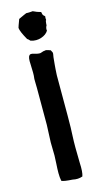

<svg xmlns="http://www.w3.org/2000/svg" viewBox="-111 -750 411 768"><g transform="rotate(-15 94.5 -366.0)"><path d="M151 -663Q149 -651 149 -644Q143 -634 145 -623Q136 -608 115 -601Q94 -594 72 -601Q70 -602 66.5 -606Q63 -610 60 -611Q39 -648 38 -663Q38 -665 50 -697Q54 -699 60.5 -702Q67 -705 72.5 -707.5Q78 -710 83 -712Q106 -712 110 -713Q126 -705 142 -701Q143 -699 143.5 -694Q144 -689 146 -688Q146 -686 150 -683.5Q154 -681 153 -677Q152 -675 152.5 -672Q153 -669 153 -666Q153 -663 151 -663ZM137 -441V-343Q137 -330 137 -274Q137 -218 135 -188Q133 -151 135 -78Q137 -40 131 -23Q112 -16 90 -21Q54 -23 45 -28Q42 -43 42 -60.5Q42 -78 43.5 -99.5Q45 -121 45 -133Q45 -142 44.5 -159.5Q44 -177 44 -187Q44 -199 45.5 -223.5Q47 -248 47 -259V-352Q47 -360 47 -372.5Q47 -385 47 -394.5Q47 -404 47 -412Q47 -420 46.5 -436.5Q46 -453 47 -456Q49 -468 47 -510Q45 -539 52 -546Q56 -552 70.5 -547.5Q85 -543 91 -543Q96 -542 103 -545Q110 -548 116 -548Q121 -550 130 -546.5Q139 -543 140 -543Q140 -541 143 -536.5Q146 -532 145 -527Q143 -521 140 -485Q140 -484 138.5 -466.5Q137 -449 137 -441Z"/></g></svg>

Font: FuturaRenner
Style: Regular
Weight: 400
Designer: Bastien Sozeau
Foundry: NBR — Bastien Sozeau
Version: Version 2.001;PS 002.001;hotconv 1.0.88;makeotf.lib2.5.64775